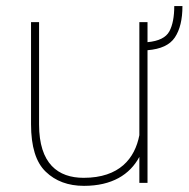

<svg xmlns="http://www.w3.org/2000/svg" viewBox="-20 -601 620 631"><path d="M552.7 -581.1C552.7 -545.9 547.4 -518.1 536.6 -498C525.4 -477.5 501.5 -465.8 464.8 -462.4V-528.3H438V-156.7C423.3 -80.6 373 -16.6 254.9 -16.6C170.9 -16.6 108.4 -62.5 108.4 -191.9V-528.3H82V-192.9C82 -119.1 98.1 -67.4 130.4 -36.6C162.1 -5.9 204.1 9.8 255.9 9.8C347.7 9.8 406.7 -26.9 438 -85.4V0H464.8V-436C508.3 -439.5 538.1 -453.1 554.7 -478C571.3 -502.9 579.6 -537.1 579.6 -581.1Z"/></svg>

Font: Vazirmatn Thin
Style: Regular
Weight: 100
Designer: Saber Rastikerdar
Foundry: Saber Rastikerdar
Version: Version 33.003